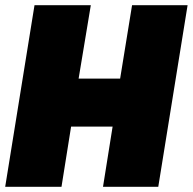

<svg xmlns="http://www.w3.org/2000/svg" viewBox="-22 -720 743 740"><path d="M-2 0 111 -700H328L281 -417H441L487 -700H701L588 0H375L412 -232H252L215 0Z"/></svg>

Font: Georama Black
Style: Italic
Weight: 900
Italic angle: -9°
Designer: Jean-Baptiste Levee
Foundry: Production Type
Version: Version 1.000